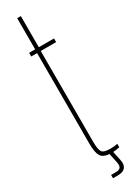

<svg xmlns="http://www.w3.org/2000/svg" viewBox="-236 -783 652 908"><g transform="rotate(-30 90.0 -329.0)"><path d="M132 5Q87 5 74 -16Q61 -37 61 -85V-580H29V-600H62V-770H82V-600H165V-580H81V-85Q81 -44 89.5 -29.5Q98 -15 134 -15Q150 -15 157.2 -16Q164.5 -17 175 -19V0Q165.5 2 154.5 3.5Q143.5 5 132 5ZM76 112V94H103Q121 94 127.5 84.8Q134 75.5 130 57L118 0H138L150 57Q155.5 83 143.5 97.5Q131.5 112 103 112Z"/></g></svg>

Font: Big Shoulders Display Thin Thin
Style: Regular
Weight: 250
Version: Version 2.002